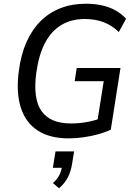

<svg xmlns="http://www.w3.org/2000/svg" viewBox="-20 -734 728 1031"><path d="M348 9Q247 9 182 -33.5Q117 -76 91.5 -157Q66 -238 81 -352Q92 -440 122 -507.5Q152 -575 198.5 -621Q245 -667 306 -690.5Q367 -714 441 -714Q488 -714 528.5 -705Q569 -696 601.5 -677.5Q634 -659 657 -633L618 -562Q581 -598 536 -615Q491 -632 435 -632Q363 -632 309 -599.5Q255 -567 221.5 -503Q188 -439 175 -344Q156 -204 203 -137.5Q250 -71 361 -71Q406 -71 448.5 -79Q491 -87 530 -102L499 -59L537 -298H381L392 -369H627L575 -38Q547 -24 509 -13.5Q471 -3 429.5 3Q388 9 348 9ZM297 277 264 249Q288 228 299 205.5Q310 183 314 156L329 167H264L278 79H378L367 146Q361 186 344.5 218Q328 250 297 277Z"/></svg>

Font: Nunito Sans 10pt SemiCondensed Medium
Style: Italic
Weight: 500
Width: 4
Italic angle: -9°
Designer: Vernon Adams
Foundry: Vernon Adams
Version: Version 3.101;gftools[0.9.27]